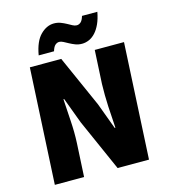

<svg xmlns="http://www.w3.org/2000/svg" viewBox="-123 -943 917 1040"><g transform="rotate(-15 336.0 -423.0)"><path d="M89 -650H265L394 -360L448 -214H452Q451 -240 448.5 -271Q446 -302 444.5 -334.5Q443 -367 442.5 -399.5Q442 -432 443 -462L453 -650H617L583 0H407L278 -291L224 -436H220Q223 -380 227.5 -314Q232 -248 229 -188L219 0H55ZM396 -700Q376 -700 359 -706.5Q342 -713 327.5 -721Q313 -729 300.5 -735.5Q288 -742 278 -742Q266 -742 255.5 -733Q245 -724 238 -700H152Q165 -776 200 -811Q235 -846 276 -846Q296 -846 313 -839.5Q330 -833 344.5 -825Q359 -817 371 -810.5Q383 -804 394 -804Q406 -804 416.5 -813Q427 -822 434 -846H520Q513 -808 500.5 -780.5Q488 -753 471.5 -735Q455 -717 435.5 -708.5Q416 -700 396 -700Z"/></g></svg>

Font: Kilde Sans Black
Style: Regular
Weight: 900
Italic angle: -3°
Designer: Paul D. Hunt
Foundry: Adobe Systems Incorporated
Version: Version 1.050;PS Version 1.000;hotconv 1.0.70;makeotf.lib2.5